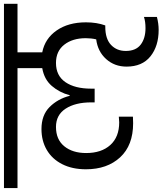

<svg xmlns="http://www.w3.org/2000/svg" viewBox="29 -836 840 993"><g transform="rotate(-90 449.5 -340.0)"><path d="M675 -670V-542Q746 -528 788 -467.5Q830 -407 830 -316Q830 -260 814 -216H807Q745 -216 713.5 -186.5Q682 -157 682 -110Q682 -58 714.5 -33Q747 -8 800 -8Q834 -8 858 -16V51Q824 60 791 60Q707 60 654 17.5Q601 -25 601 -106Q601 -168 640 -211.5Q679 -255 742 -263Q748 -289 748 -317Q748 -385 714.5 -428Q681 -471 620 -471Q554 -471 520.5 -422Q487 -373 487 -289V-271H416V-289Q416 -371 383.5 -421Q351 -471 289 -471Q224 -471 189 -428Q154 -385 154 -315Q154 -236 195.5 -190Q237 -144 313 -144Q322 -144 342 -146V-73Q329 -72 308 -72Q194 -72 132 -139Q70 -206 70 -316Q70 -387 96.5 -439Q123 -491 170 -518.5Q217 -546 278 -546Q350 -546 392 -504Q434 -462 450 -400H453Q467 -453 501 -492.5Q535 -532 593 -542V-670H-27V-740H926V-670Z"/></g></svg>

Font: MSTAGE
Style: Regular
Weight: 400
Designer: Ninad Kale (Devanagari), Jonny Pinhorn (Latin)
Foundry: Indian Type Foundry
Version: 4.004